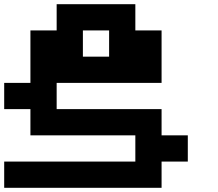

<svg xmlns="http://www.w3.org/2000/svg" viewBox="-20 -1020 1040 915"><path d="M0 -125V-250H625V-375H125V-500H0V-625H125V-875H250V-1000H625V-875H750V-625H250V-500H750V-375H875V-250H750V-125ZM375 -750H500V-875H375Z"/></svg>

Font: Press Start 2P
Style: Regular
Weight: 400
Designer: CodeMan38
Foundry: CodeMan38
Version: Version 3.000